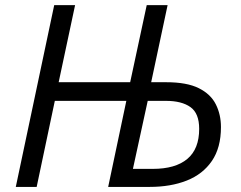

<svg xmlns="http://www.w3.org/2000/svg" viewBox="-20 -734 946 754"><path d="M42 0 192.9 -713.9H274.9L210.4 -411.1H491.2L556.2 -713.9H638.2L573.7 -411.1H632.8Q713.9 -411.1 760.7 -387.7Q807.6 -364.3 827.6 -324.2Q847.7 -284.2 847.7 -234.9Q847.7 -153.8 812 -101.8Q776.4 -49.8 713.4 -24.9Q650.4 0 567.9 0H404.8L476.1 -337.9H195.3L124 0ZM502 -70.8H580.1Q668.9 -70.8 715.6 -109.9Q762.2 -148.9 762.2 -228Q762.2 -289.1 727.8 -313.5Q693.4 -337.9 631.8 -337.9H560.1Z"/></svg>

Font: Open Sans
Style: Italic
Weight: 400
Italic angle: -12°
Designer: Monotype Design Team
Foundry: Monotype Imaging Inc.
Version: Version 3.000; ttfautohint (v1.8.4)